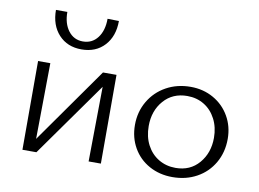

<svg xmlns="http://www.w3.org/2000/svg" viewBox="-73 -768 1188 880"><g transform="rotate(10 521.0 -327.5)"><path d="M120 -658H173Q173 -604 198.5 -570.5Q224 -537 266 -537Q309 -537 334.5 -570.5Q360 -604 360 -659L413 -658Q413 -587 373 -543.5Q333 -500 266 -500Q200 -500 160 -543.5Q120 -587 120 -658ZM445 0H388L392 -348L145 0H80V-413H137L133 -60L382 -413H445Z M568 -202Q568 -263 597 -312.5Q626 -362 676.5 -390Q727 -418 790 -418Q849 -418 896.5 -391Q944 -364 971 -317Q998 -270 998 -212Q998 -150 969.5 -100.5Q941 -51 891 -23.5Q841 4 778 4Q718 4 670 -22.5Q622 -49 595 -96Q568 -143 568 -202ZM935 -206Q935 -255 915 -293.5Q895 -332 860.5 -353Q826 -374 782 -374Q714 -374 672.5 -326.5Q631 -279 631 -208Q631 -158 651 -120Q671 -82 706 -61Q741 -40 785 -40Q853 -40 894 -88Q935 -136 935 -206Z"/></g></svg>

Font: Isabella Sans
Style: Regular
Weight: 400
Designer: Original fonts by Christian Thalmann (Catharsis Fonts), Modifications by Cristiano Sobral
Version: Version 0.002;July 12, 2020;FontCreator 13.0.0.2655 64-bit; 